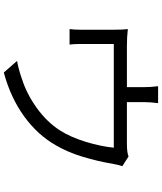

<svg xmlns="http://www.w3.org/2000/svg" viewBox="62 -902 876 1040"><g transform="rotate(90 500.0 -382.0)"><path d="M533.2 -725.6V-593.2H452V-725.6Q452 -742.8 450.9 -760.4Q449.8 -778 447 -800.4H538.8Q533.2 -761.4 533.2 -725.6ZM866 -547.8Q854 -474.8 829.5 -393.1Q805 -311.4 767 -246.6Q711 -147.6 609.8 -74.4Q508.6 -1.2 372.8 35.4L310 -36.2Q334.6 -40.8 361.1 -48.1Q387.6 -55.4 410.6 -63.8Q490.2 -89.4 565.2 -143.5Q640.2 -197.6 685.4 -267.2Q723.4 -327 748.2 -408.3Q773 -489.6 780 -560.4H218.2V-379.6Q218.2 -343.4 221.4 -320.8H137.6Q141 -347.2 141 -383.8V-559.8Q141 -612.6 137.6 -636.4Q181.2 -631.4 230.2 -631.4H760Q805 -631.4 827.8 -640.2L880 -606.6Q872.6 -586 866 -547.8Z"/></g></svg>

Font: 寒蝉端黑体 Light
Style: Regular
Weight: 300
Designer: ChillDuanSans {Warren2060}; 
Source Han Sans {Ryoko NISHIZUKA 西塚涼子 (kana, bopomofo & ideographs); Paul D. Hunt (Latin, G
Foundry: ChillType&Adobe
Version: Version 1.300;Glyphs 3.3 (3306)